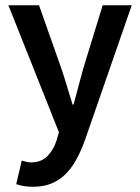

<svg xmlns="http://www.w3.org/2000/svg" viewBox="-20 -511 535 733"><path d="M106 202Q86 202 71 199.5Q56 197 42 192L63 102Q70 104 79.5 106.5Q89 109 98 109Q137 109 160.5 85.5Q184 62 196 25L205 -6L12 -491H129L214 -250Q225 -218 235.5 -182.5Q246 -147 257 -112H261Q270 -146 279.5 -181.5Q289 -217 298 -250L372 -491H483L305 22Q290 64 272 97Q254 130 230.5 153.5Q207 177 176.5 189.5Q146 202 106 202Z"/></svg>

Font: CV Source Sans Light
Style: Bold
Weight: 600
Designer: Paul D. Hunt
Foundry: Adobe Systems Incorporated
Version: Version 3.001